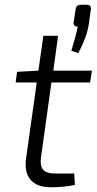

<svg xmlns="http://www.w3.org/2000/svg" viewBox="-20 -782 408 810"><path d="M310 -558 281 -568Q300 -629 308 -670Q299 -669 294 -674.5Q289 -680 291 -689L299 -742Q301 -754 306.5 -758Q312 -762 326 -762H345Q367 -762 363 -740L355 -683Q348 -629 310 -558ZM197 -434 153 -119Q148 -82 162 -66Q176 -50 213 -50H293L296 -2Q252 8 195 8Q135 8 108.5 -24Q82 -56 90 -114L135 -434H46L52 -479L142 -484L163 -631H225L205 -484H368L360 -434Z"/></svg>

Font: Exo 2.0 Light
Style: Italic
Weight: 300
Italic angle: -8°
Designer: Natanael Gama
Version: Version 1.001;PS 001.001;hotconv 1.0.70;makeotf.lib2.5.58329